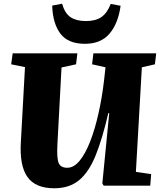

<svg xmlns="http://www.w3.org/2000/svg" viewBox="-20 -996 864 1030"><path d="M709 -74 791 -62 786 0H536L529 -12L566 -389H561Q529 -251 493 -162Q457 -73 404.5 -29.5Q352 14 271 14Q170 14 127 -47Q84 -108 92 -236L114 -636L40 -651L48 -710H395L388 -651L310 -634L288 -222Q284 -148 294.5 -122Q305 -96 341 -96Q376 -96 407 -133.5Q438 -171 463.5 -236.5Q489 -302 508 -386Q527 -470 538 -563L546 -635L474 -651L481 -710H818L811 -651L741 -635ZM313 -976Q328 -924 359 -903.5Q390 -883 441 -883Q493 -883 524 -904.5Q555 -926 574 -975L627 -965Q614 -870 567.5 -815.5Q521 -761 436 -761Q345 -761 304 -815.5Q263 -870 260 -966Z"/></svg>

Font: Literata 36pt ExtraBold
Style: Italic
Weight: 800
Italic angle: -2°
Designer: Latin by Veronika Burian and Jose Scaglione. Greek by Irene Vlachou. Cyrillic by Vera Evstafieva
Foundry: TypeTogether
Version: Version 3.002